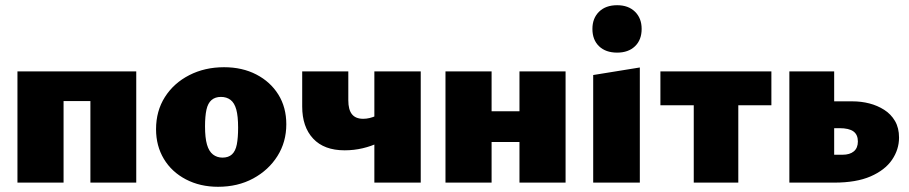

<svg xmlns="http://www.w3.org/2000/svg" viewBox="-20 -701 3489 737"><path d="M327 0V-427H503V0ZM47 0V-427H224V0ZM135 -313V-427H410V-313Z M817 16Q748 16 693.5 -12.5Q639 -41 609 -91Q579 -141 579 -205Q579 -275 613 -328.5Q647 -382 706.5 -412.5Q766 -443 840 -443Q910 -443 964 -415Q1018 -387 1048.5 -338Q1079 -289 1079 -224Q1079 -156 1045 -102Q1011 -48 952 -16Q893 16 817 16ZM834 -96Q857 -96 870.5 -108.5Q884 -121 889 -146.5Q894 -172 894 -211Q894 -255 887 -280.5Q880 -306 865 -317.5Q850 -329 828 -329Q806 -329 792 -317Q778 -305 772.5 -280Q767 -255 767 -216Q767 -172 774.5 -146Q782 -120 797.5 -108Q813 -96 834 -96Z M1303 -124Q1224 -124 1182 -169Q1140 -214 1140 -292V-427H1317V-316Q1317 -280 1331 -262.5Q1345 -245 1374 -245Q1387 -245 1399 -248Q1411 -251 1421.5 -255.5Q1432 -260 1437 -264L1475 -178Q1459 -166 1432.5 -153Q1406 -140 1372.5 -132Q1339 -124 1303 -124ZM1417 0V-427H1595V0Z M1974 0V-427H2151V0ZM1690 0V-427H1867V0ZM1778 -156V-274H2058V-156Z M2257 0V-413L2436 -442V0ZM2349 -499Q2305 -499 2279.5 -523.5Q2254 -548 2254 -590Q2254 -631 2279.5 -656Q2305 -681 2349 -681Q2392 -681 2417.5 -656Q2443 -631 2443 -590Q2443 -548 2417.5 -523.5Q2392 -499 2349 -499Z M2643 0V-427H2814V0ZM2515 -297V-427H2941V-297Z M3010 0V-427H3182V-107H3214Q3242 -107 3257.5 -120Q3273 -133 3273 -158Q3273 -184 3256 -196.5Q3239 -209 3202 -209H3144V-312H3252Q3286 -312 3317 -304Q3348 -296 3374 -279.5Q3400 -263 3415.5 -236.5Q3431 -210 3431 -173Q3431 -127 3404 -87.5Q3377 -48 3322 -24Q3267 0 3182 0Z"/></svg>

Font: Ysabeau Office Black
Style: Regular
Weight: 900
Designer: Christian Thalmann (Catharsis Fonts)
Version: Version 2.001;gftools[0.9.30]; featfreeze: tnum,lnum,ss02